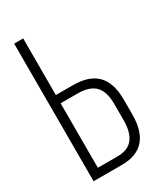

<svg xmlns="http://www.w3.org/2000/svg" viewBox="-178 -773 725 846"><g transform="rotate(-30 185.0 -350.0)"><path d="M40 0V-700.2H85.9V-412.1H171.9Q255.4 -412.1 295.2 -370.8Q335 -329.6 335 -246.1V-169.9Q335 0 184.1 0ZM85.9 -42H184.1Q240.2 -42 264.6 -74.2Q289.1 -106.4 289.1 -167V-249Q289.1 -312.5 261 -341.3Q232.9 -370.1 171.9 -370.1H85.9Z"/></g></svg>

Font: Bebas Neue Book
Style: Regular
Weight: 400
Designer: Ryoichi Tsunekawa
Foundry: Ryoichi Tsunekawa
Version: Version 001.003